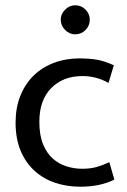

<svg xmlns="http://www.w3.org/2000/svg" viewBox="-20 -698 482 727"><path d="M291 -59Q323 -59 347 -66Q371 -73 394 -84L413 -18Q359 9 284 9Q233 9 188.5 -6Q144 -21 110.5 -51.5Q77 -82 58 -127.5Q39 -173 39 -234Q39 -290 57 -335Q75 -380 107 -411.5Q139 -443 184 -460Q229 -477 283 -477Q314 -477 343.5 -472.5Q373 -468 411 -451L391 -384Q345 -410 292 -410Q219 -410 174 -364.5Q129 -319 129 -237Q129 -186 143 -152Q157 -118 180 -97.5Q203 -77 232 -68Q261 -59 291 -59ZM210 -624Q210 -645 226.5 -661.5Q243 -678 265 -678Q288 -678 304 -661.5Q320 -645 320 -624Q320 -601 304 -584.5Q288 -568 265 -568Q243 -568 226.5 -584.5Q210 -601 210 -624Z"/></svg>

Font: Mukta Malar
Style: Regular
Weight: 400
Designer: Aadarsh Rajan, Girish Dalvi, Yashodeep Gholap
Foundry: Ek Type
Version: Version 2.538;PS 1.000;hotconv 16.6.51;makeotf.lib2.5.65220;